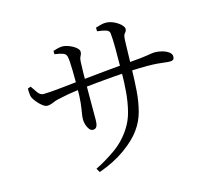

<svg xmlns="http://www.w3.org/2000/svg" viewBox="-113 -907 1225 1092"><g transform="rotate(-15 500.0 -361.0)"><path d="M330.5 22.2Q388.2 -5.7 448.6 -48.2Q509 -90.7 549.6 -154.8Q575.7 -194.9 588.4 -245.9Q601.1 -296.8 606.2 -354.8Q611.3 -412.9 611.3 -472.7Q612.1 -556.4 611.9 -612.3Q611.7 -668.3 607.9 -701.3Q606.4 -716.9 587.3 -722.9Q568.1 -728.8 536.2 -732.5L536 -754Q551.7 -758.9 567.1 -762.8Q582.4 -766.7 595.7 -766.7Q613.5 -766.7 631.4 -760.3Q649.3 -753.9 664.2 -743.9Q679.1 -734 687.9 -723.1Q696.8 -712.3 696.8 -704.4Q696.8 -693.7 692.3 -688.7Q687.8 -683.7 682.8 -675.7Q677.9 -667.7 676.7 -646.8Q675.7 -621.7 674.9 -588.8Q674.1 -555.8 673.3 -524.7Q672.6 -493.5 671.8 -471.5Q670.6 -408.9 666.1 -347.1Q661.7 -285.3 647 -229.3Q632.3 -173.4 599.2 -128.5Q565.7 -81.4 500.9 -34.6Q436.2 12.2 344.4 44.9ZM369.9 -196.9Q357.6 -196.9 348.3 -208.8Q339 -220.7 334 -237.3Q329.1 -253.9 329.1 -267.7Q329.1 -285.8 332.9 -306.3Q336.7 -326.9 340.8 -361.9Q344.9 -396.9 344.9 -458.2Q344.9 -476.2 344.8 -501.6Q344.7 -527.1 344.2 -554.3Q343.7 -581.5 342.2 -603.8Q340.7 -626.2 337.9 -636.6Q333.9 -652.3 316.9 -658.6Q299.9 -664.8 268.4 -669.1L268.2 -688.8Q281.3 -693.4 296.3 -696.8Q311.2 -700.3 323.7 -700.3Q335.7 -700.3 351.4 -695.4Q367.1 -690.5 381.9 -682.4Q396.7 -674.4 406.3 -664.5Q416 -654.6 416 -644.5Q416 -634.1 413 -628.2Q409.9 -622.3 406.5 -614.8Q403.1 -607.4 401.9 -590.8Q401.7 -580.5 400.8 -561.1Q399.9 -541.6 399.5 -517Q399.1 -492.3 399.1 -465.4Q399.1 -421.6 398.8 -378.6Q398.5 -335.6 398.6 -302Q398.7 -268.4 398.7 -252.4Q398.7 -222.4 392.1 -209.6Q385.5 -196.9 369.9 -196.9ZM154.3 -396.5Q141.6 -396.5 125.6 -409.1Q109.7 -421.8 96.6 -438Q83.5 -454.1 78.5 -464.9Q74.1 -473.9 72.9 -490.6Q71.6 -507.3 72.1 -519.6L90 -525.8Q103.9 -504.2 117.9 -485.3Q132 -466.4 150.8 -466.4Q167.6 -466.4 195.6 -468.5Q223.6 -470.6 255.9 -474.1Q288.1 -477.6 317.9 -480.7Q347.7 -483.8 367.5 -485.8Q397.9 -488.8 435.9 -492.7Q473.8 -496.7 514.4 -500.6Q554.9 -504.5 592.8 -507.8Q630.7 -511.1 660.7 -513.9Q709.1 -517.7 737.6 -520.9Q766.1 -524.1 781.5 -526.8Q796.9 -529.6 805.6 -530.8Q814.3 -532 822.9 -532Q842.9 -532 865.1 -525.9Q887.4 -519.9 902.8 -508.7Q918.3 -497.5 918.3 -482.1Q918.3 -470.1 912.4 -464.4Q906.5 -458.8 892.7 -458.8Q881.2 -458.8 864.1 -461.1Q846.9 -463.5 820.9 -465.7Q794.9 -467.9 756.9 -467.9Q718.4 -467.9 668.8 -465.6Q619.3 -463.3 565.9 -459.1Q512.5 -454.9 461.6 -449.9Q410.8 -444.9 368.8 -440.3Q321.8 -434.9 285.8 -428.7Q249.7 -422.4 223.7 -416.4Q204.7 -411.7 187.6 -404.1Q170.5 -396.5 154.3 -396.5Z"/></g></svg>

Font: Noto Serif KR ExtraLight
Style: Regular
Weight: 200
Designer: Ryoko NISHIZUKA 西塚涼子 (kana & ideographs); Frank Grießhammer (Latin, Greek & Cyrillic); Wenlong ZHANG 张文龙 (bopomofo); San
Foundry: Adobe
Version: Version 2.002-H1;hotconv 1.1.0;makeotfexe 2.6.0